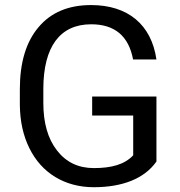

<svg xmlns="http://www.w3.org/2000/svg" viewBox="-20 -741 721 770"><path d="M607.4 -354H349.6V-277.8H514.2V-118.2C479.5 -81.1 426.8 -66.9 356.4 -66.9C294.4 -66.9 245.1 -90.3 208.5 -137.7C171.9 -184.6 153.8 -248 153.8 -327.6V-385.7C154.3 -553.2 220.2 -643.6 345.7 -643.6C439.9 -643.6 496.1 -596.7 513.7 -502.4H607.4C587.4 -641.6 493.7 -720.7 345.2 -720.7C254.9 -720.7 184.6 -691.4 134.8 -632.3C84.5 -573.2 59.6 -490.2 59.6 -383.3V-321.3C60.1 -255.4 72.8 -197.3 97.7 -147C146.5 -46.9 240.2 9.8 356 9.8C470.7 9.8 559.1 -24.4 607.4 -93.3Z"/></svg>

Font: Shabnam
Style: Regular
Weight: 400
Foundry: DejaVu fonts team - Redesigned by Saber Rastikerdar - Based on Vazir font
Version: Version 5.0.1